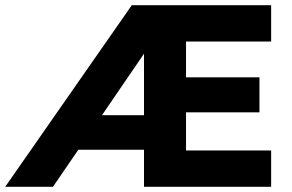

<svg xmlns="http://www.w3.org/2000/svg" viewBox="-29 -720 1124 740"><path d="M-9 0 479 -700H1016V-560H688V-422H971V-287H688V-140H1016V0H526V-143H273L175 0ZM526 -276V-513L364 -276Z"/></svg>

Font: Lexend
Style: Bold
Weight: 700
Designer: Bonnie Shaver-Troup, Thomas Jockin
Foundry: Lexend
Version: Version 1.007; ttfautohint (v1.8.3)